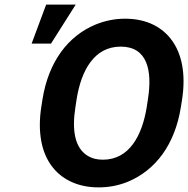

<svg xmlns="http://www.w3.org/2000/svg" viewBox="-20 -802 815 832"><path d="M117 -613H201L308 -782H180ZM159 -339C142 -230 160 -142 203 -84C242 -30 310 10 407 10C452 10 493 2 533 -14C654 -64 738 -175 764 -339L769 -371C786 -481 768 -568 725 -627C686 -681 620 -721 522 -721C477 -721 435 -712 395 -696C274 -646 190 -534 164 -371ZM307 -339 312 -372C332 -498 389 -600 503 -600C618 -600 641 -498 621 -372L616 -339C596 -214 540 -110 426 -110C401 -110 380 -115 363 -125C303 -159 291 -239 307 -339Z"/></svg>

Font: Asimov Pro
Style: BdObl
Weight: 700
Designer: Google
Version: Version 2.000980; 2014